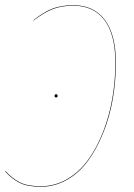

<svg xmlns="http://www.w3.org/2000/svg" viewBox="-28 -710 514 739"><path d="M128.9 8.8Q76.7 8.8 46.4 -6.8Q16.1 -22.5 -7.8 -49.8L-6.8 -51.8Q17.1 -24.4 47.1 -8.8Q77.1 6.8 128.9 6.8Q183.1 6.8 230.2 -20.5Q277.3 -47.9 311 -94.5Q344.7 -141.1 368.7 -202.1Q392.6 -263.2 404.3 -330.8Q416 -398.4 416 -467.8Q416 -576.7 374.3 -632.3Q332.5 -688 254.9 -688Q206.1 -688 172.1 -673.8Q138.2 -659.7 101.1 -630.9V-632.8Q137.2 -661.6 171.4 -675.8Q205.6 -689.9 254.9 -689.9Q333 -689.9 375.5 -633.5Q418 -577.1 418 -467.8Q418 -397.9 406.2 -329.8Q394.5 -261.7 370.1 -200.7Q345.7 -139.6 312 -92.8Q278.3 -45.9 231 -18.6Q183.6 8.8 128.9 8.8ZM182.1 -340.8Q182.1 -347.2 188 -347.2Q193.8 -347.2 193.8 -340.8Q193.8 -335 188 -335Q182.1 -335 182.1 -340.8Z"/></svg>

Font: Fira Sans Compressed Two
Style: Italic
Weight: 100
Width: 3
Italic angle: -8°
Designer: Carrois Corporate & Edenspiekermann AG
Foundry: Carrois Corporate GbR & Edenspiekermann AG
Version: Version 4.203;PS 004.203;hotconv 1.0.88;makeotf.lib2.5.64775